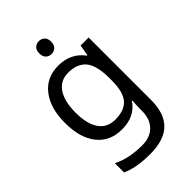

<svg xmlns="http://www.w3.org/2000/svg" viewBox="-284 -840 1182 1182"><g transform="rotate(-45 307.5 -248.5)"><path d="M275 -546Q328 -546 370.5 -526Q413 -506 443 -465H448L460 -536H530V9Q530 124 471.5 182Q413 240 290 240Q172 240 97 206V125Q176 167 295 167Q364 167 403.5 126.5Q443 86 443 16V-5Q443 -17 444 -39.5Q445 -62 446 -71H442Q388 10 276 10Q172 10 113.5 -63Q55 -136 55 -267Q55 -395 113.5 -470.5Q172 -546 275 -546ZM287 -472Q220 -472 183 -418.5Q146 -365 146 -266Q146 -167 182.5 -114.5Q219 -62 289 -62Q370 -62 407 -105.5Q444 -149 444 -246V-267Q444 -377 406 -424.5Q368 -472 287 -472ZM298 -737Q318 -737 333.5 -723.5Q349 -710 349 -681Q349 -653 333.5 -639Q318 -625 298 -625Q276 -625 261 -639Q246 -653 246 -681Q246 -710 261 -723.5Q276 -737 298 -737Z"/></g></svg>

Font: Noto Sans Lydian
Style: Regular
Weight: 400
Designer: Monotype Design Team
Foundry: Monotype Imaging Inc.
Version: Version 2.002; ttfautohint (v1.8.4.7-5d5b)